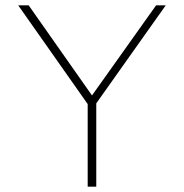

<svg xmlns="http://www.w3.org/2000/svg" viewBox="-20 -696 685 716"><path d="M321 -288 48 -676H87L328 -333H318L562 -676H598L323 -288ZM307 0V-321H339V0Z"/></svg>

Font: Marine Company Thin
Style: Regular
Weight: 100
Designer: Rodrigo Fuenzalida
Foundry: fragTYPE
Version: Version 1.000